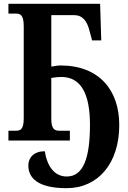

<svg xmlns="http://www.w3.org/2000/svg" viewBox="-20 -734 671 1003"><path d="M328 249C492 249 603 120 603 -81C603 -262 499 -392 296 -392C283 -392 265 -389 248 -386V-655H366C411 -655 435 -626 449 -568L461 -523H509L503 -714H24V-663H63C87 -663 104 -655 104 -597V-117C104 -59 88 -51 63 -51H24V0H345V-51H290C266 -51 248 -59 248 -113V-327C267 -330 286 -332 300 -332C402 -332 450 -246 450 -82C450 90 416 188 329 188C263 188 226 133 214 56C159 56 128 88 128 130C128 194 175 249 328 249Z"/></svg>

Font: Noto Serif Condensed
Style: Bold
Weight: 700
Width: 3
Designer: Monotype Design Team
Foundry: Monotype Imaging Inc.
Version: Version 2.015